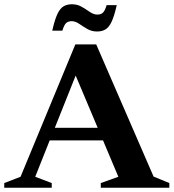

<svg xmlns="http://www.w3.org/2000/svg" viewBox="-32 -882 816 902"><path d="M689.5 -52.5 763.5 -22V0H441.5V-22L524 -51.5L452 -222.5H201.5L133.5 -51.5L211 -22V0H-12V-22L64.5 -51.5L322 -673.5H420ZM225.5 -281.5H427L323.5 -527ZM516.5 -858Q505 -807 492.5 -780.2Q480 -753.5 463.5 -743.8Q447 -734 424 -734Q398.5 -734 378 -746Q357.5 -758 339.8 -770.2Q322 -782.5 304.5 -782.5Q289 -782.5 279.2 -774.2Q269.5 -766 261 -738H213.5Q225 -789 237.5 -815.8Q250 -842.5 266.5 -852.2Q283 -862 306 -862Q331.5 -862 352 -850Q372.5 -838 390.2 -825.8Q408 -813.5 425.5 -813.5Q441 -813.5 450.8 -821.8Q460.5 -830 469 -858Z"/></svg>

Font: Newsreader Text
Style: Bold
Weight: 700
Designer: Hugues Gentile
Foundry: Production Type
Version: Version 1.001